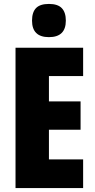

<svg xmlns="http://www.w3.org/2000/svg" viewBox="-20 -1050 483 977"><path d="M403 -93H59V-807H403V-663H229V-534H390V-390H229V-239H403ZM229 -1030Q274 -1030 294.5 -1008.5Q315 -987 315 -945Q315 -861 229 -861Q143 -861 143 -945Q143 -988 163.5 -1009Q184 -1030 229 -1030Z"/></svg>

Font: Noto Sans Kannada UI ExtraCondensed Black
Style: Regular
Weight: 900
Width: 2
Designer: Jelle Bosma - Monotype Design Team
Foundry: Monotype Imaging Inc.
Version: Version 2.005; ttfautohint (v1.8.4.7-5d5b)